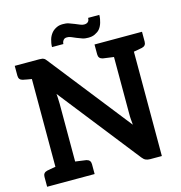

<svg xmlns="http://www.w3.org/2000/svg" viewBox="-125 -996 1047 1109"><g transform="rotate(-15 398.0 -442.0)"><path d="M706 -723H587H497V-664C497 -647 505 -637 522 -633C524 -633 545 -630 587 -624V-284C587 -274 587 -263 588 -252C589 -241 590 -230 591 -218L211 -701C207 -706 204 -710 201 -713C198 -716 195 -718 192 -719C189 -721 185 -722 181 -722C177 -722 172 -723 166 -723H96H20V-664C20 -647 28 -637 45 -633C46 -633 48 -632 51 -632C54 -632 59 -630 66 -629C73 -628 84 -626 96 -624V-99C84 -97 73 -95 66 -94C59 -93 54 -92 51 -91C48 -90 46 -90 45 -90C28 -86 20 -76 20 -59V0H96H214H304V-59C304 -76 296 -86 279 -90C277 -90 256 -93 214 -99V-444C214 -453 213 -463 213 -473C213 -483 212 -493 211 -504L589 -23C596 -14 603 -8 610 -5C617 -2 625 0 636 0H706V-624C718 -626 728 -628 735 -629C742 -630 747 -632 750 -632C753 -632 755 -633 756 -633C773 -637 781 -647 781 -664V-723ZM470 -850C463 -850 456 -851 447 -855C438 -859 428 -863 418 -867C408 -871 397 -875 386 -879C375 -883 363 -884 351 -884C336 -884 324 -882 312 -876C300 -870 290 -863 282 -853C274 -843 267 -831 263 -817C259 -803 256 -788 256 -772H324C324 -783 328 -790 333 -796C338 -802 345 -804 354 -804C361 -804 369 -803 378 -799C387 -795 396 -791 406 -787C416 -783 427 -779 438 -775C449 -771 461 -770 473 -770C488 -770 501 -772 513 -778C525 -784 535 -790 543 -800C551 -810 557 -822 561 -836C565 -850 568 -864 568 -881H501C501 -870 498 -862 492 -857C486 -852 479 -850 470 -850Z"/></g></svg>

Font: SVN-Aleo
Style: Bold
Weight: 700
Designer: Alessio Laiso
Version: Version 1.2.2